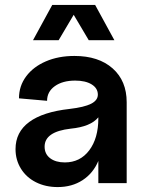

<svg xmlns="http://www.w3.org/2000/svg" viewBox="-20 -743 599 779"><path d="M43 -138Q43 -207 98.5 -248Q154 -289 262 -301Q322 -308 349.5 -322Q377 -336 377 -359Q377 -385 352 -400.5Q327 -416 285 -416Q234 -416 202.5 -393.5Q171 -371 171 -334L57 -344Q57 -394 86 -433Q115 -472 166 -494Q217 -516 282 -516Q380 -516 437 -465.5Q494 -415 494 -328V0H379V-90Q358 -40 315 -12Q272 16 214 16Q165 16 126 -3.5Q87 -23 65 -58.5Q43 -94 43 -138ZM366 -723 444 -580H340L279 -683L218 -580H114L192 -723ZM243 -84Q305 -84 342 -133Q379 -182 379 -263V-267Q348 -229 267 -221Q161 -209 161 -148Q161 -118 183.5 -101Q206 -84 243 -84Z"/></svg>

Font: MedMera Sans Semibold
Style: Regular
Weight: 600
Designer: Kasper Nordkvist
Foundry: UNCUT.wtf
Version: Version 1.300